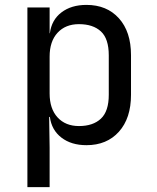

<svg xmlns="http://www.w3.org/2000/svg" viewBox="-20 -580 639 780"><path d="M91.3 180.2V-549.8H181.6V-444.8H182.6Q189.5 -499 229.5 -529.5Q269.5 -560.1 331.1 -560.1Q414.1 -560.1 463.1 -505.6Q512.2 -451.2 512.2 -356V-194.8Q512.2 -99.6 463.1 -44.9Q414.1 9.8 331.1 9.8Q269.5 9.8 229.5 -21Q189.5 -51.8 182.6 -105H179.7L181.6 20V180.2ZM300.8 -67.9Q357.9 -67.9 389.9 -97.9Q421.9 -127.9 421.9 -194.8V-355Q421.9 -422.9 389.9 -452.4Q357.9 -481.9 300.8 -481.9Q246.1 -481.9 213.9 -447Q181.6 -412.1 181.6 -350.1V-200.2Q181.6 -138.2 213.9 -103Q246.1 -67.9 300.8 -67.9Z"/></svg>

Font: UDEV Gothic 35
Style: Regular
Weight: 400
Version: v2.1.0; ttfautohint (v1.8.4.7-5d5b-dirty) -l 6 -r 45 -G 200 